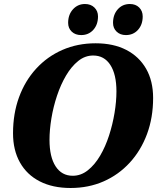

<svg xmlns="http://www.w3.org/2000/svg" viewBox="-20 -922 784 958"><path d="M332 16Q243 16 178.5 -17Q114 -50 79.5 -111.5Q45 -173 45 -257Q45 -355 75 -437Q105 -519 160.5 -579.5Q216 -640 291.5 -673Q367 -706 457 -706Q546 -706 610 -673Q674 -640 709 -579Q744 -518 744 -433Q744 -335 713.5 -253Q683 -171 627.5 -110.5Q572 -50 497 -17Q422 16 332 16ZM343 -45Q384 -45 418.5 -72.5Q453 -100 479.5 -145Q506 -190 524 -245.5Q542 -301 551.5 -358.5Q561 -416 561 -466Q561 -551 530.5 -598Q500 -645 445 -645Q404 -645 370 -617.5Q336 -590 309.5 -545Q283 -500 264.5 -444.5Q246 -389 236.5 -331.5Q227 -274 227 -224Q227 -139 257.5 -92Q288 -45 343 -45ZM385 -747Q356 -747 338 -764Q320 -781 320 -808Q320 -849 344 -875.5Q368 -902 404 -902Q433 -902 451 -884.5Q469 -867 469 -840Q469 -799 445.5 -773Q422 -747 385 -747ZM608 -747Q580 -747 562 -764Q544 -781 544 -808Q544 -849 567.5 -875.5Q591 -902 628 -902Q657 -902 674.5 -884.5Q692 -867 692 -840Q692 -799 668.5 -773Q645 -747 608 -747Z"/></svg>

Font: Platypi
Style: Bold Italic
Weight: 700
Italic angle: -13°
Designer: David Sargent
Foundry: Bolt Cutter Type
Version: Version 1.200; ttfautohint (v1.8.4.7-5d5b)